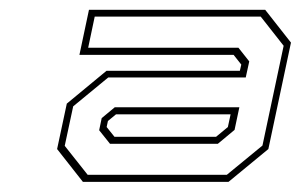

<svg xmlns="http://www.w3.org/2000/svg" viewBox="-20 -726 608 388"><path d="M147.5 -358.5 95.4 -424.8 115 -516.6 195.2 -582.9H464.7L467.6 -595.5L452.1 -615.1H140.5L159.8 -706.2H515.9L568 -639.9L522.3 -424.8L441.8 -358.5ZM157.2 -372.7H438.3L510.4 -431.9L553.2 -633.5L506.9 -692.4H171.4L158.2 -629.6H461.8L483.7 -601.9L476.6 -569.4H198.7L127.9 -511.1L110.8 -431.3ZM202.3 -435.4 180.4 -462.8 185.5 -487.3 211.9 -509.2H463.7L454 -463.5L420.2 -435.4ZM211.3 -449.6H416.7L440.5 -469.3L446 -495H214.5L198.1 -481.5L195.5 -469.3Z"/></svg>

Font: Tourney Expanded ExtraLight
Style: Italic
Weight: 200
Width: 7
Italic angle: -12°
Designer: Tyler Finck
Foundry: Etcetera Type Co
Version: Version 1.010; ttfautohint (v1.8.3)